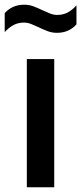

<svg xmlns="http://www.w3.org/2000/svg" viewBox="-59 -796 345 816"><path d="M55 0V-545H171.5V0ZM183 -656.5Q161.5 -656.5 142.2 -664Q123 -671.5 105.5 -680Q89 -687.5 73.8 -693.8Q58.5 -700 43 -700Q18.5 -700 -0.8 -690Q-20 -680 -39 -659.5V-740Q-7 -776 44 -776Q65.5 -776 84.8 -768.5Q104 -761 121.5 -752.5Q138 -745 153.2 -738.8Q168.5 -732.5 184 -732.5Q208.5 -732.5 227.8 -742.5Q247 -752.5 266 -773V-692.5Q234 -656.5 183 -656.5Z"/></svg>

Font: Encode Sans Condensed SemiBold
Style: Regular
Weight: 600
Width: 3
Designer: Multiple Designers
Foundry: Impallari Type
Version: Version 3.000; ttfautohint (v1.8.3) -l 8 -r 50 -G 200 -x 14 